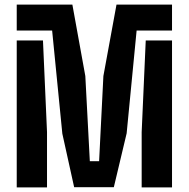

<svg xmlns="http://www.w3.org/2000/svg" viewBox="-20 -820 826 840"><path d="M304.4 -1 252.7 -235.2 208.1 -686.3H53.2V-800H296.6L353.3 -487.4L373 -114.7H413.6L432.3 -487.2L489.7 -800H732.6V-686.3H577.7L534.1 -236.8L478 -1ZM53.2 0V-642.9H168L185.7 -241.9V0ZM599.8 0V-241.9L617.6 -642.9H732.6V0Z"/></svg>

Font: Big Shoulders Stencil Text SC Thin
Style: Regular
Weight: 100
Designer: Patric King
Foundry: XO Type Co
Version: Version 2.001